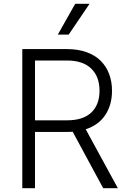

<svg xmlns="http://www.w3.org/2000/svg" viewBox="-20 -984 671 1004"><path d="M96.6 0V-727.3H331.3Q388.1 -727.3 432.9 -711.1Q477.6 -695 506.6 -666Q535.5 -637.1 550.6 -597.3Q565.7 -557.5 565.7 -509.6Q565.7 -435.4 530.5 -382.6Q495.4 -329.9 428.3 -307.9L596.2 0H519.5L360.1 -295.1Q346.6 -294 332.4 -294H163V0ZM163 -354.8H330.6Q414.4 -354.8 457.4 -395.6Q500.4 -436.4 500.4 -509.6Q500.4 -583.1 457 -625.4Q413.7 -667.6 329.5 -667.6H163ZM282.3 -802.9 373.2 -964.1H448.2L339.1 -802.9Z"/></svg>

Font: Inter Light BETA
Style: Regular
Weight: 300
Designer: Rasmus Andersson
Foundry: rsms
Version: Version 3.011;git-f93a4a705